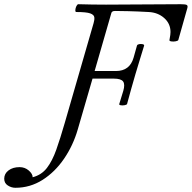

<svg xmlns="http://www.w3.org/2000/svg" viewBox="-195 -686 910 911"><path d="M-122 205Q-141 205 -158 194Q-175 183 -175 162Q-175 138 -154.5 122.5Q-134 107 -102 107Q-77 107 -58.5 123Q-40 139 -40 155Q2 144 27.5 111Q53 78 72 24.5Q91 -29 112 -102L249 -576Q254 -592 252.5 -604Q251 -616 233 -622.5Q215 -629 167 -629Q162 -629 162.5 -638.5Q163 -648 167.5 -657Q172 -666 177 -666Q210 -665 243 -664.5Q276 -664 308 -664Q397 -664 485.5 -665Q574 -666 663 -666Q685 -666 691 -662.5Q697 -659 694 -648L651 -496Q649 -492 638.5 -490Q628 -488 618 -489.5Q608 -491 609 -496Q612 -511 613 -520Q614 -529 614 -534Q614 -574 584 -600.5Q554 -627 510 -629Q457 -632 414 -633Q371 -634 351 -634Q335 -634 333 -623L254 -349H355Q421 -349 439 -413L455 -470Q457 -475 465 -476.5Q473 -478 481 -476.5Q489 -475 489 -470Q479 -437 468 -401.5Q457 -366 447 -332Q438 -300 427.5 -264Q417 -228 408 -193Q407 -189 397 -187Q387 -185 378 -186.5Q369 -188 371 -193L390 -255Q399 -286 389 -299.5Q379 -313 345 -313H244L174 -72Q152 4 109 67Q66 130 7 167.5Q-52 205 -122 205Z"/></svg>

Font: Junicode SmExp
Style: Italic
Weight: 400
Width: 6
Italic angle: -11°
Designer: Peter S. Baker
Version: Version 2.205; ttfautohint (v1.8.4)